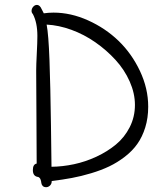

<svg xmlns="http://www.w3.org/2000/svg" viewBox="-20 -736 690 790"><path d="M115.2 -678.2Q109.9 -683.6 109.9 -690.9Q109.9 -700.7 116.7 -708.3Q123.5 -715.8 131.8 -715.8Q141.1 -715.8 147.9 -705.1L160.2 -681.2Q180.2 -684.1 200.2 -684.1Q271.5 -684.1 342.5 -652.1Q413.6 -620.1 467.8 -567.9Q522 -515.6 555.9 -443.8Q589.8 -372.1 589.8 -296.9Q589.8 -250.5 577.6 -211.4Q565.4 -172.4 544.9 -143.6Q524.4 -114.7 493.7 -91.1Q462.9 -67.4 429.7 -51.5Q396.5 -35.6 355 -23.2Q313.5 -10.7 275.4 -3.7Q237.3 3.4 192.9 8.8Q192.9 20.5 185.8 27.3Q178.7 34.2 169.9 34.2Q160.2 34.2 155.3 28.6Q150.4 22.9 149.9 15.9Q149.4 8.8 146.5 1.7Q143.6 -5.4 137.2 -7.8Q115.2 -10.3 115.2 -36.1Q115.2 -60.1 130.9 -63Q130.9 -144 129.9 -266.4Q128.9 -388.7 128.9 -445.8Q128.9 -468.3 131.3 -515.1Q133.8 -562 133.8 -587.9Q133.8 -643.1 115.2 -678.2ZM171.9 -634.8Q179.7 -595.2 183.6 -488.5Q187.5 -381.8 189.7 -220.5Q191.9 -59.1 191.9 -49.8Q237.3 -50.3 284.4 -60.3Q331.5 -70.3 376.7 -91.3Q421.9 -112.3 457 -141.4Q492.2 -170.4 513.7 -212.6Q535.2 -254.9 535.2 -304.2Q535.2 -352.1 513.7 -400.6Q492.2 -449.2 455.3 -489.5Q418.5 -529.8 372.3 -562Q326.2 -594.2 273.9 -613.3Q221.7 -632.3 171.9 -634.8Z"/></svg>

Font: Zhizn
Style: Regular
Weight: 400
Designer: Peter Zharnov
Foundry: Peter Zharnov
Version: Version 1.000